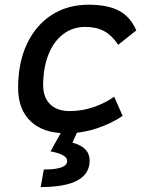

<svg xmlns="http://www.w3.org/2000/svg" viewBox="-20 -547 626 802"><path d="M271.5 -83Q322.3 -83 370.8 -99.6Q419.4 -116.2 457 -143.1L492.2 -63Q444.3 -30.3 382.8 -10.3Q321.3 9.8 257.3 9.8Q161.1 9.8 108.4 -40Q55.7 -89.8 55.7 -180.2Q55.7 -285.2 92.3 -363Q128.9 -440.9 195.1 -484.1Q261.2 -527.3 350.1 -527.3Q430.2 -527.3 477.5 -502Q524.9 -476.6 549.3 -419.9L473.6 -359.9Q448.2 -398.9 415.5 -416.7Q382.8 -434.6 336.4 -434.6Q283.7 -434.6 243.9 -404.3Q204.1 -374 182.4 -319.3Q160.6 -264.6 160.2 -190.9Q160.6 -139.6 189.7 -111.3Q218.8 -83 271.5 -83ZM149.9 234.4 163.1 161.1Q260.7 161.1 260.7 125.5Q260.7 98.1 190.9 85.4L252 -23.9L304.2 1L282.7 48.8Q354.5 67.9 354.5 123.5Q354.5 234.4 149.9 234.4Z"/></svg>

Font: Cascadia Mono PL
Style: Italic
Weight: 400
Italic angle: -10°
Monospace: yes
Designer: Aaron Bell
Foundry: Saja Typeworks
Version: Version 2404.023; ttfautohint (v1.8.4)